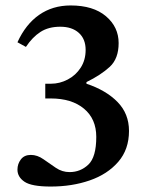

<svg xmlns="http://www.w3.org/2000/svg" viewBox="-20 -670 535 704"><path d="M166 14Q96 14 70 -3.5Q44 -21 44 -48Q44 -69 56.5 -85.5Q69 -102 93 -102Q117 -102 139.5 -86Q162 -70 185 -54.5Q208 -39 235 -39Q275 -39 304 -66.5Q333 -94 333 -168Q333 -234 288 -271.5Q243 -309 166 -309H146V-363H167Q199 -363 228.5 -378.5Q258 -394 276 -422Q294 -450 294 -487Q294 -527 269 -549.5Q244 -572 201 -572Q158 -572 128.5 -553Q99 -534 75 -498L44 -515Q74 -581 123.5 -615.5Q173 -650 239 -650Q322 -650 368.5 -610.5Q415 -571 415 -512Q415 -455 382.5 -425Q350 -395 297 -369V-363Q369 -339 411 -296Q453 -253 453 -190Q453 -122 413.5 -76.5Q374 -31 309 -8.5Q244 14 166 14Z"/></svg>

Font: STIX Two Text SemiBold
Style: Regular
Weight: 600
Designer: Ross Mills, John Hudson & Paul Hanslow, Tiro Typeworks Ltd; with prior portions MicroPress Inc., and Coen Hoffman.
Foundry: Tiro Typeworks Ltd
Version: Version 2.13 b171